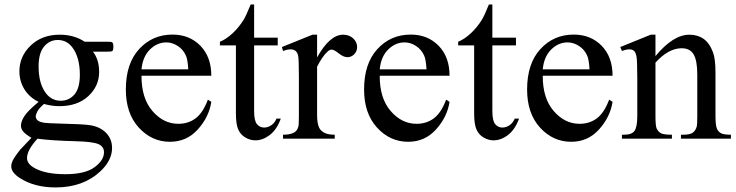

<svg xmlns="http://www.w3.org/2000/svg" viewBox="-20 -614 3260 850"><path d="M150.9 -163.1Q109.9 -183.1 87.9 -219Q65.9 -254.9 65.9 -298.3Q65.9 -364.7 116 -412.6Q166 -460.4 244.1 -460.4Q308.1 -460.4 355 -429.2H449.7Q470.7 -429.2 474.1 -428Q477.5 -426.8 479 -423.8Q481.9 -419.4 481.9 -408.2Q481.9 -395.5 479.5 -390.6Q478 -388.2 474.4 -386.7Q470.7 -385.3 449.7 -385.3H391.6Q418.9 -350.1 418.9 -295.4Q418.9 -232.9 371.1 -188.5Q323.2 -144 242.7 -144Q209.5 -144 174.8 -153.8Q153.3 -135.3 145.8 -121.3Q138.2 -107.4 138.2 -97.7Q138.2 -89.4 146.2 -81.5Q154.3 -73.7 177.7 -70.3Q191.4 -68.4 246.1 -66.9Q346.7 -64.5 376.5 -60.1Q421.9 -53.7 449 -26.4Q476.1 1 476.1 41Q476.1 96.2 424.3 144.5Q348.1 215.8 225.6 215.8Q131.3 215.8 66.4 173.3Q29.8 148.9 29.8 122.6Q29.8 110.8 35.2 99.1Q43.5 81.1 69.3 48.8Q72.8 44.4 119.1 -3.9Q93.8 -19 83.3 -31Q72.8 -43 72.8 -58.1Q72.8 -75.2 86.7 -98.1Q100.6 -121.1 150.9 -163.1ZM235.8 -437Q199.7 -437 175.3 -408.2Q150.9 -379.4 150.9 -319.8Q150.9 -242.7 184.1 -200.2Q209.5 -168 248.5 -168Q285.6 -168 309.6 -195.8Q333.5 -223.6 333.5 -283.2Q333.5 -360.8 299.8 -404.8Q274.9 -437 235.8 -437ZM146 0Q123 24.9 111.3 46.4Q99.6 67.9 99.6 85.9Q99.6 109.4 127.9 127Q176.8 157.2 269 157.2Q356.9 157.2 398.7 126.2Q440.4 95.2 440.4 60.1Q440.4 34.7 415.5 23.9Q390.1 13.2 314.9 11.2Q205.1 8.3 146 0Z M606.4 -278.8Q606 -179.2 654.8 -122.6Q703.6 -65.9 769.5 -65.9Q813.5 -65.9 845.9 -90.1Q878.4 -114.3 900.4 -172.9L915.5 -163.1Q905.3 -96.2 856 -41.3Q806.6 13.7 732.4 13.7Q651.9 13.7 594.5 -49.1Q537.1 -111.8 537.1 -217.8Q537.1 -332.5 595.9 -396.7Q654.8 -460.9 743.7 -460.9Q818.8 -460.9 867.2 -411.4Q915.5 -361.8 915.5 -278.8ZM606.4 -307.1H813.5Q811 -350.1 803.2 -367.7Q791 -395 766.8 -410.6Q742.7 -426.3 716.3 -426.3Q675.8 -426.3 643.8 -394.8Q611.8 -363.3 606.4 -307.1Z M1105 -594.2V-447.3H1209.5V-413.1H1105V-123Q1105 -79.6 1117.4 -64.5Q1129.9 -49.3 1149.4 -49.3Q1165.5 -49.3 1180.7 -59.3Q1195.8 -69.3 1204.1 -88.9H1223.1Q1206.1 -41 1174.8 -16.8Q1143.6 7.3 1110.4 7.3Q1087.9 7.3 1066.4 -5.1Q1044.9 -17.6 1034.7 -40.8Q1024.4 -64 1024.4 -112.3V-413.1H953.6V-429.2Q980.5 -439.9 1008.5 -465.6Q1036.6 -491.2 1058.6 -526.4Q1069.8 -544.9 1089.8 -594.2Z M1383.8 -460.4V-359.9Q1439.9 -460.4 1499 -460.4Q1525.9 -460.4 1543.5 -444.1Q1561 -427.7 1561 -406.2Q1561 -387.2 1548.3 -374Q1535.6 -360.8 1518.1 -360.8Q1501 -360.8 1479.7 -377.7Q1458.5 -394.5 1448.2 -394.5Q1439.5 -394.5 1429.2 -384.8Q1407.2 -364.7 1383.8 -318.8V-104.5Q1383.8 -67.4 1393.1 -48.3Q1399.4 -35.2 1415.5 -26.4Q1431.6 -17.6 1461.9 -17.6V0H1232.9V-17.6Q1267.1 -17.6 1283.7 -28.3Q1295.9 -36.1 1300.8 -53.2Q1303.2 -61.5 1303.2 -100.6V-273.9Q1303.2 -352.1 1300 -366.9Q1296.9 -381.8 1288.3 -388.7Q1279.8 -395.5 1267.1 -395.5Q1252 -395.5 1232.9 -388.2L1228 -405.8L1363.3 -460.4Z M1661.1 -278.8Q1660.6 -179.2 1709.5 -122.6Q1758.3 -65.9 1824.2 -65.9Q1868.2 -65.9 1900.6 -90.1Q1933.1 -114.3 1955.1 -172.9L1970.2 -163.1Q1960 -96.2 1910.6 -41.3Q1861.3 13.7 1787.1 13.7Q1706.5 13.7 1649.2 -49.1Q1591.8 -111.8 1591.8 -217.8Q1591.8 -332.5 1650.6 -396.7Q1709.5 -460.9 1798.3 -460.9Q1873.5 -460.9 1921.9 -411.4Q1970.2 -361.8 1970.2 -278.8ZM1661.1 -307.1H1868.2Q1865.7 -350.1 1857.9 -367.7Q1845.7 -395 1821.5 -410.6Q1797.4 -426.3 1771 -426.3Q1730.5 -426.3 1698.5 -394.8Q1666.5 -363.3 1661.1 -307.1Z M2159.7 -594.2V-447.3H2264.2V-413.1H2159.7V-123Q2159.7 -79.6 2172.1 -64.5Q2184.6 -49.3 2204.1 -49.3Q2220.2 -49.3 2235.4 -59.3Q2250.5 -69.3 2258.8 -88.9H2277.8Q2260.7 -41 2229.5 -16.8Q2198.2 7.3 2165 7.3Q2142.6 7.3 2121.1 -5.1Q2099.6 -17.6 2089.4 -40.8Q2079.1 -64 2079.1 -112.3V-413.1H2008.3V-429.2Q2035.2 -439.9 2063.2 -465.6Q2091.3 -491.2 2113.3 -526.4Q2124.5 -544.9 2144.5 -594.2Z M2382.8 -278.8Q2382.3 -179.2 2431.2 -122.6Q2480 -65.9 2545.9 -65.9Q2589.8 -65.9 2622.3 -90.1Q2654.8 -114.3 2676.8 -172.9L2691.9 -163.1Q2681.6 -96.2 2632.3 -41.3Q2583 13.7 2508.8 13.7Q2428.2 13.7 2370.8 -49.1Q2313.5 -111.8 2313.5 -217.8Q2313.5 -332.5 2372.3 -396.7Q2431.2 -460.9 2520 -460.9Q2595.2 -460.9 2643.6 -411.4Q2691.9 -361.8 2691.9 -278.8ZM2382.8 -307.1H2589.8Q2587.4 -350.1 2579.6 -367.7Q2567.4 -395 2543.2 -410.6Q2519 -426.3 2492.7 -426.3Q2452.1 -426.3 2420.2 -394.8Q2388.2 -363.3 2382.8 -307.1Z M2881.8 -365.7Q2960.4 -460.4 3031.7 -460.4Q3068.4 -460.4 3094.7 -442.1Q3121.1 -423.8 3136.7 -381.8Q3147.5 -352.5 3147.5 -292V-101.1Q3147.5 -58.6 3154.3 -43.5Q3159.7 -31.2 3171.6 -24.4Q3183.6 -17.6 3215.8 -17.6V0H2994.6V-17.6H3003.9Q3035.2 -17.6 3047.6 -27.1Q3060.1 -36.6 3064.9 -55.2Q3066.9 -62.5 3066.9 -101.1V-284.2Q3066.9 -345.2 3051 -372.8Q3035.2 -400.4 2997.6 -400.4Q2939.5 -400.4 2881.8 -336.9V-101.1Q2881.8 -55.7 2887.2 -44.9Q2894 -30.8 2906 -24.2Q2918 -17.6 2954.6 -17.6V0H2733.4V-17.6H2743.2Q2777.3 -17.6 2789.3 -34.9Q2801.3 -52.2 2801.3 -101.1V-267.1Q2801.3 -347.7 2797.6 -365.2Q2793.9 -382.8 2786.4 -389.2Q2778.8 -395.5 2766.1 -395.5Q2752.4 -395.5 2733.4 -388.2L2726.1 -405.8L2860.8 -460.4H2881.8Z"/></svg>

Font: Jameel Khushkhati
Style: Regular
Weight: 400
Version: Version 3.5